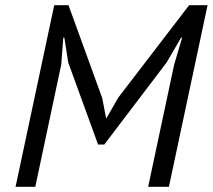

<svg xmlns="http://www.w3.org/2000/svg" viewBox="-20 -720 820 740"><path d="M651 -470 682 -575H678L622 -479L382 -163H358L243 -479L228 -575H224L216 -471L116 0H40L189 -700H244L374 -342L389 -264H390L436 -344L709 -700H780L631 0H551Z"/></svg>

Font: PT Sans
Style: Italic
Weight: 400
Italic angle: -12°
Designer: A.Korolkova, O.Umpeleva, V.Yefimov
Foundry: ParaType Ltd
Version: Version 2.003W OFL